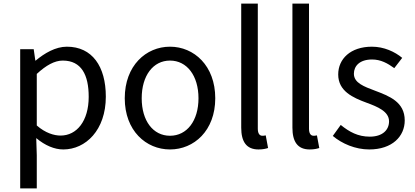

<svg xmlns="http://www.w3.org/2000/svg" viewBox="-20 -816 2302 1065"><path d="M92 229H184V45L181 -50C230 -9 282 13 331 13C455 13 567 -94 567 -280C567 -448 491 -557 351 -557C288 -557 227 -521 178 -480H176L167 -543H92ZM316 -64C280 -64 232 -78 184 -120V-406C236 -454 283 -480 328 -480C432 -480 472 -400 472 -279C472 -145 406 -64 316 -64Z M923 13C1056 13 1174 -91 1174 -271C1174 -452 1056 -557 923 -557C790 -557 672 -452 672 -271C672 -91 790 13 923 13ZM923 -63C829 -63 766 -146 766 -271C766 -396 829 -480 923 -480C1017 -480 1081 -396 1081 -271C1081 -146 1017 -63 923 -63Z M1414 13C1439 13 1454 9 1467 5L1454 -65C1444 -63 1440 -63 1435 -63C1421 -63 1410 -74 1410 -102V-796H1318V-108C1318 -31 1346 13 1414 13Z M1698 13C1723 13 1738 9 1751 5L1738 -65C1728 -63 1724 -63 1719 -63C1705 -63 1694 -74 1694 -102V-796H1602V-108C1602 -31 1630 13 1698 13Z M2028 13C2156 13 2225 -60 2225 -148C2225 -251 2139 -283 2060 -313C1999 -336 1943 -356 1943 -407C1943 -450 1975 -486 2044 -486C2092 -486 2130 -465 2167 -438L2211 -495C2170 -529 2110 -557 2043 -557C1924 -557 1856 -489 1856 -403C1856 -310 1938 -274 2014 -246C2074 -224 2138 -198 2138 -143C2138 -96 2103 -58 2031 -58C1966 -58 1918 -84 1870 -123L1826 -62C1877 -19 1951 13 2028 13Z"/></svg>

Font: Source Han Sans JP
Style: Regular
Weight: 400
Designer: Ryoko NISHIZUKA 西塚涼子 (kana, bopomofo & ideographs); Paul D. Hunt (Latin, Greek & Cyrillic); Sandoll Communications 산돌커뮤니
Foundry: Adobe
Version: Version 2.004;hotconv 1.0.118;makeotfexe 2.5.65603